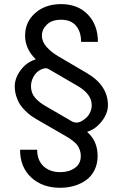

<svg xmlns="http://www.w3.org/2000/svg" viewBox="-20 -757 591 925"><path d="M451.7 -555.4H370.7Q370.7 -603.7 346.4 -632.8Q322.1 -661.9 274.1 -661.9Q229.8 -661.9 205.8 -638.5Q181.8 -615.1 181.8 -585.2Q181.8 -556.5 204.5 -530.9Q227.3 -505.3 258.5 -487.2L396.3 -406.2Q500 -346.6 500 -250Q500 -210.6 470.5 -172.8Q441.1 -134.9 400.6 -122.2V-120.7Q450.3 -77.1 450.3 -5.7Q450.3 32.3 435.4 62.3Q420.5 92.3 395.1 110.6Q369.7 128.9 337.7 138.3Q305.8 147.7 269.9 147.7Q184.3 147.7 130.5 98Q76.7 48.3 76.7 -35.5H159.1Q159.1 15.3 189.8 43.9Q220.5 72.4 269.9 72.4Q312.1 72.4 340.7 52.2Q369.3 32 369.3 -5.7Q369.3 -21.3 364.2 -35Q359 -48.7 352.6 -57.5Q346.2 -66.4 333.8 -76.3Q321.4 -86.3 314.3 -90.7Q307.2 -95.2 292.6 -103.7L154.8 -183.2Q141.3 -191.1 129.6 -199.4Q117.9 -207.7 102.6 -222.5Q87.4 -237.2 76.7 -253.4Q66.1 -269.5 58.6 -292.6Q51.1 -315.7 51.1 -340.9Q51.1 -380.7 79.7 -419.2Q108.3 -457.7 150.6 -470.2V-473Q100.9 -522.7 100.9 -585.2Q100.9 -651.3 149.7 -694.2Q198.5 -737.2 274.1 -737.2Q355.1 -737.2 403.4 -686.8Q451.7 -636.4 451.7 -555.4ZM421.9 -250Q421.9 -303.3 355.1 -342.3L215.9 -423.3Q204.2 -431.1 189.1 -426.5Q174 -421.9 160.9 -411.4Q147.7 -400.9 138.5 -381.6Q129.3 -362.2 129.3 -340.9Q129.3 -324.6 134.6 -310.4Q139.9 -296.2 150.2 -284.6Q160.5 -273.1 171.5 -264.6Q182.5 -256 197.4 -247.2L329.5 -170.5Q338.8 -166.2 350.5 -166.5Q362.2 -166.9 374.8 -174.4Q387.4 -181.8 397.9 -191.9Q408.4 -202.1 415.1 -217.7Q421.9 -233.3 421.9 -250Z"/></svg>

Font: TID UI
Style: Regular
Weight: 400
Designer: The TID Project Authors
Foundry: Bakken & Bæck
Version: Version 1.001;hotconv 1.0.109;makeotfexe 2.5.65596